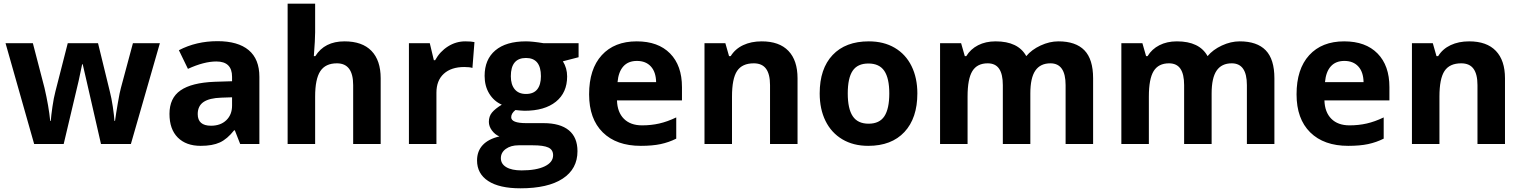

<svg xmlns="http://www.w3.org/2000/svg" viewBox="-20 -780 8247 1040"><path d="M10 -546H158L221 -304Q244 -205 252 -125H255Q257 -153 264 -201.5Q271 -250 280 -284L347 -546H511L575 -284Q584 -249 591 -202.5Q598 -156 600 -125H603Q608 -162 618.5 -223Q629 -284 635 -304L700 -546H846L689 0H527L449 -341L428 -432H425Q413 -372 406 -342L325 0H165Z M898 -163Q898 -249 958 -290.5Q1018 -332 1142 -337L1237 -340V-364Q1237 -447 1152 -447Q1085 -447 998 -407L949 -508Q1043 -557 1158 -557Q1269 -557 1327 -508.5Q1385 -460 1385 -364V0H1281L1252 -74H1248Q1211 -27 1171 -8.5Q1131 10 1067 10Q988 10 943 -35Q898 -80 898 -163ZM1237 -208V-253L1179 -251Q1114 -249 1082.5 -227.5Q1051 -206 1051 -162Q1051 -99 1123 -99Q1175 -99 1206 -129Q1237 -159 1237 -208Z M1538 -760H1687V-605Q1687 -567 1680 -476H1688Q1738 -556 1846 -556Q1942 -556 1992 -504.5Q2042 -453 2042 -356V0H1893V-319Q1893 -437 1805 -437Q1743 -437 1715 -394.5Q1687 -352 1687 -257V0H1538Z M2195 -546H2308L2330 -454H2337Q2363 -501 2406.5 -528.5Q2450 -556 2500 -556Q2533 -556 2550 -552L2539 -412Q2524 -417 2495 -417Q2424 -417 2384 -380.5Q2344 -344 2344 -278V0H2195Z M2564 89Q2564 39 2594.5 6Q2625 -27 2685 -41Q2661 -51 2644.5 -73.5Q2628 -96 2628 -120Q2628 -150 2645 -170.5Q2662 -191 2698 -213Q2655 -232 2630 -273Q2605 -314 2605 -369Q2605 -458 2663 -507Q2721 -556 2829 -556Q2864 -556 2924 -546H3114V-470L3029 -448Q3052 -411 3052 -366Q3052 -278 2991 -229Q2930 -180 2821 -180Q2811 -180 2796.5 -181.5Q2782 -183 2772 -184Q2749 -166 2749 -145Q2749 -113 2831 -113H2924Q3014 -113 3061 -74.5Q3108 -36 3108 39Q3108 135 3028 187.5Q2948 240 2799 240Q2685 240 2624.5 200.5Q2564 161 2564 89ZM2910 -367Q2910 -466 2829 -466Q2747 -466 2747 -367Q2747 -322 2768 -296.5Q2789 -271 2829 -271Q2870 -271 2890 -296Q2910 -321 2910 -367ZM2976 61Q2976 31 2950 19Q2924 7 2866 7H2789Q2747 7 2720 26.5Q2693 46 2693 77Q2693 108 2722.5 125.5Q2752 143 2805 143Q2885 143 2930.5 121Q2976 99 2976 61Z M3171 -269Q3171 -406 3239.5 -481Q3308 -556 3429 -556Q3545 -556 3609.5 -490.5Q3674 -425 3674 -308V-236H3322Q3324 -172 3359.5 -136.5Q3395 -101 3458 -101Q3507 -101 3551 -111Q3595 -121 3643 -144V-29Q3603 -9 3558.5 0.5Q3514 10 3451 10Q3319 10 3245 -63Q3171 -136 3171 -269ZM3534 -335Q3533 -390 3505.5 -420Q3478 -450 3430 -450Q3383 -450 3356.5 -420.5Q3330 -391 3325 -335Z M3796 -546H3909L3929 -476H3938Q3962 -515 4005.5 -535.5Q4049 -556 4106 -556Q4201 -556 4250.5 -504.5Q4300 -453 4300 -356V0H4151V-319Q4151 -378 4129.5 -407.5Q4108 -437 4063 -437Q4000 -437 3972.5 -395.5Q3945 -354 3945 -257V0H3796Z M4420 -274Q4420 -408 4490 -482Q4560 -556 4686 -556Q4767 -556 4826.5 -521Q4886 -486 4917.5 -422Q4949 -358 4949 -274Q4949 -140 4879 -65Q4809 10 4683 10Q4602 10 4542.5 -25.5Q4483 -61 4451.5 -125Q4420 -189 4420 -274ZM4797 -274Q4797 -356 4770 -396Q4743 -436 4684 -436Q4625 -436 4598.5 -396.5Q4572 -357 4572 -274Q4572 -191 4599 -150.5Q4626 -110 4685 -110Q4744 -110 4770.5 -150.5Q4797 -191 4797 -274Z M5072 -546H5186L5206 -476H5214Q5237 -514 5278 -535Q5319 -556 5373 -556Q5495 -556 5539 -476Q5568 -511 5616.5 -533.5Q5665 -556 5713 -556Q5807 -556 5854 -507.5Q5901 -459 5901 -356V0H5752V-319Q5752 -437 5670 -437Q5615 -437 5588 -397.5Q5561 -358 5561 -274V0H5412V-319Q5412 -378 5392 -407.5Q5372 -437 5330 -437Q5273 -437 5247 -395Q5221 -353 5221 -257V0H5072Z M6054 -546H6168L6188 -476H6196Q6219 -514 6260 -535Q6301 -556 6355 -556Q6477 -556 6521 -476Q6550 -511 6598.5 -533.5Q6647 -556 6695 -556Q6789 -556 6836 -507.5Q6883 -459 6883 -356V0H6734V-319Q6734 -437 6652 -437Q6597 -437 6570 -397.5Q6543 -358 6543 -274V0H6394V-319Q6394 -378 6374 -407.5Q6354 -437 6312 -437Q6255 -437 6229 -395Q6203 -353 6203 -257V0H6054Z M7003 -269Q7003 -406 7071.5 -481Q7140 -556 7261 -556Q7377 -556 7441.5 -490.5Q7506 -425 7506 -308V-236H7154Q7156 -172 7191.5 -136.5Q7227 -101 7290 -101Q7339 -101 7383 -111Q7427 -121 7475 -144V-29Q7435 -9 7390.5 0.5Q7346 10 7283 10Q7151 10 7077 -63Q7003 -136 7003 -269ZM7366 -335Q7365 -390 7337.5 -420Q7310 -450 7262 -450Q7215 -450 7188.5 -420.5Q7162 -391 7157 -335Z M7628 -546H7741L7761 -476H7770Q7794 -515 7837.5 -535.5Q7881 -556 7938 -556Q8033 -556 8082.5 -504.5Q8132 -453 8132 -356V0H7983V-319Q7983 -378 7961.5 -407.5Q7940 -437 7895 -437Q7832 -437 7804.5 -395.5Q7777 -354 7777 -257V0H7628Z"/></svg>

Font: OpenSansMMV
Style: Bold
Weight: 700
Foundry: Ascender Corporation
Version: Version 4.001